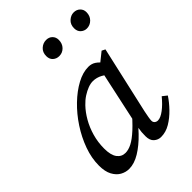

<svg xmlns="http://www.w3.org/2000/svg" viewBox="-215 -834 951 951"><g transform="rotate(-45 261.0 -358.5)"><path d="M122 13Q98 13 76.5 1Q55 -11 41 -37Q27 -63 27 -105Q27 -157 46.5 -211Q66 -265 98.5 -314.5Q131 -364 171.5 -403Q212 -442 254.5 -465Q297 -488 336 -488Q358 -488 374.5 -477Q391 -466 404.5 -447.5Q418 -429 431 -406L394 -380Q375 -396 351 -409Q327 -422 301 -422Q285 -422 266.5 -415Q248 -408 228.5 -395.5Q209 -383 191 -364Q167 -339 147.5 -305Q128 -271 116.5 -230.5Q105 -190 105 -146Q105 -100 121.5 -78Q138 -56 165 -56Q186 -56 210.5 -68.5Q235 -81 267.5 -111Q300 -141 343 -192L355 -170H352Q317 -118 277 -76.5Q237 -35 197.5 -11Q158 13 122 13ZM345 13Q325 13 309 -1Q293 -15 293 -45Q293 -60 294 -72.5Q295 -85 297.5 -98.5Q300 -112 303 -128L304 -133L371 -443L378 -449L439 -498L457 -489L377 -135Q373 -116 370.5 -101Q368 -86 368 -78Q368 -68 375 -62Q382 -56 392 -56Q411 -56 437.5 -76Q464 -96 490 -128L514 -109Q495 -80 468 -52Q441 -24 410 -5.5Q379 13 345 13ZM272 -627Q253 -627 239.5 -639Q226 -651 226 -673Q226 -699 243 -714.5Q260 -730 282 -730Q302 -730 314.5 -717.5Q327 -705 327 -686Q327 -660 311 -643.5Q295 -627 272 -627ZM465 -627Q448 -627 434.5 -639Q421 -651 421 -673Q421 -699 438 -714.5Q455 -730 475 -730Q495 -730 508 -717.5Q521 -705 521 -686Q521 -660 504.5 -643.5Q488 -627 465 -627Z"/></g></svg>

Font: Source Serif 4
Style: Italic
Weight: 400
Italic angle: -12°
Designer: Frank Grießhammer
Foundry: Adobe Systems Incorporated
Version: Version 4.004;hotconv 1.0.116;makeotfexe 2.5.65601